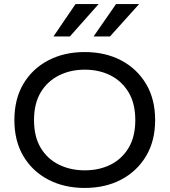

<svg xmlns="http://www.w3.org/2000/svg" viewBox="-20 -917 837 948"><path d="M398 11Q297 11 218.5 -30Q140 -71 95.5 -146Q51 -221 51 -324Q51 -428 95.5 -503Q140 -578 218.5 -619Q297 -660 398 -660Q500 -660 578 -619Q656 -578 701 -503Q746 -428 746 -324Q746 -221 701 -146Q656 -71 578 -30Q500 11 398 11ZM398 -76Q470 -76 526 -104Q582 -132 615 -187Q648 -242 648 -324Q648 -406 615 -461Q582 -516 526 -544.5Q470 -573 398 -573Q328 -573 271 -544.5Q214 -516 181 -461Q148 -406 148 -324Q148 -242 181 -187Q214 -132 271 -104Q328 -76 398 -76ZM442 -737 553 -897H667L523 -737ZM244 -737 353 -897H467L325 -737Z"/></svg>

Font: Syne Med Modified
Style: Regular
Weight: 500
Designer: Lucas Descroix
Foundry: Bonjour Monde
Version: Version 2.200